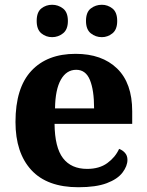

<svg xmlns="http://www.w3.org/2000/svg" viewBox="-20 -776 617 806"><path d="M309 10Q178 10 111.5 -62.2Q45 -134.5 45 -264Q45 -407 111.5 -478.5Q178 -550 297.3 -550Q408 -550 471.5 -488.5Q535 -427 535 -309V-256H209Q210 -157 244.5 -112Q279 -67 345.7 -67Q397 -67 430.5 -91.4Q464 -115.8 480 -151Q494 -146 504.5 -134.5Q515 -122.9 515 -105Q515 -79 494.2 -51.5Q473.3 -24 428.1 -7Q383 10 309 10ZM375 -321Q375 -397.5 357.5 -440.2Q340 -483 300 -483Q259 -483 235.5 -441.5Q212 -400 211 -321ZM407.7 -620Q381.3 -620 361.2 -636.1Q341 -652.3 341 -688.1Q341 -725 361.2 -740.5Q381.3 -756 407.7 -756Q432 -756 452 -740.4Q472 -724.7 472 -687.8Q472 -652 452 -636Q432 -620 407.7 -620ZM198.9 -620Q173 -620 153.5 -636.1Q134 -652.3 134 -688.1Q134 -725 153.5 -740.5Q173 -756 198.9 -756Q224 -756 244.5 -740.4Q265 -724.7 265 -687.8Q265 -652 244.5 -636Q224 -620 198.9 -620Z"/></svg>

Font: Noto Serif Hentaigana EL
Style: Regular
Weight: 400
Designer: Kazuhiro Yamada
Foundry: nipponia
Version: Version 1.000